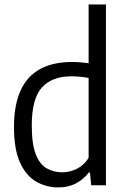

<svg xmlns="http://www.w3.org/2000/svg" viewBox="-20 -828 563 858"><path d="M241 9.5Q186.5 9.5 141.5 -16.5Q96.5 -42.5 69.5 -101.5Q42.5 -160.5 42.5 -260Q42.5 -359 72 -423.5Q101.5 -488 159.2 -519.5Q217 -551 302 -551Q320.5 -551 340 -549.5Q359.5 -548 376 -545.5V-808H453.5V0H387.5L382 -57H376.5Q356 -28.5 321.2 -9.5Q286.5 9.5 241 9.5ZM259 -58Q292 -58 324 -74Q356 -90 376 -122.5V-479.5Q360.5 -483 339.5 -485Q318.5 -487 299.5 -487Q212.5 -487 167.2 -437Q122 -387 122 -267.5Q122 -184 139.8 -138.8Q157.5 -93.5 188.5 -75.8Q219.5 -58 259 -58Z"/></svg>

Font: Encode Sans SemiCondensed
Style: Regular
Weight: 400
Width: 4
Designer: Multiple Designers
Foundry: Impallari Type
Version: Version 3.002